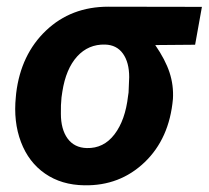

<svg xmlns="http://www.w3.org/2000/svg" viewBox="-20 -549 629 579"><path d="M568.4 -414.1 448.2 -413.1Q478.5 -369.1 491.2 -330.6Q503.9 -292 501.5 -250.5Q490.7 -130.9 416 -59.6Q341.3 11.7 234.4 9.8Q165.5 8.8 116 -25.4Q66.4 -59.6 43.2 -120.8Q20 -182.1 27.8 -257.3L28.8 -268.1Q43 -384.8 118.7 -456.8Q194.3 -528.8 306.6 -528.8L588.9 -528.3ZM165.5 -255.4Q163.1 -232.4 163.6 -206.1Q163.6 -159.2 183.8 -131.3Q204.1 -103.5 241.7 -102.5Q292.5 -101.1 325.2 -143.8Q357.9 -186.5 366.2 -259.8L367.7 -270L369.6 -316.4Q369.6 -360.8 350.8 -387.2Q332 -413.6 296.9 -414.6Q246.6 -416 212.6 -378.7Q178.7 -341.3 168 -272.5Z"/></svg>

Font: RobotoInd
Style: Bold Italic
Weight: 700
Italic angle: -12°
Designer: Google
Version: Version 2.001150; 2014